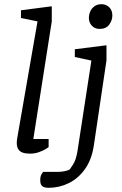

<svg xmlns="http://www.w3.org/2000/svg" viewBox="-20 -729 583 916"><path d="M123 4Q102 4 88 -1Q74 -6 67 -17.5Q60 -29 60 -47Q60 -52 60.5 -57.5Q61 -63 62 -69L159 -627L80 -643V-680L227 -699V-627L139 -66H212V-27Q210 -25 197.5 -17.5Q185 -10 165.5 -3Q146 4 123 4ZM212 167Q192 167 182 159.5Q172 152 172 131Q172 113 177.5 103.5Q183 94 186 91H255Q276 91 292 87Q308 83 313 79Q316 75 329 55Q342 35 349 -4L416 -440L337 -457V-494L488 -513V-441L428 -37Q418 32 385.5 77.5Q353 123 307.5 145Q262 167 212 167ZM455 -591Q432 -591 418 -606.5Q404 -622 404 -643Q404 -659 410.5 -674Q417 -689 430.5 -699Q444 -709 464 -709Q486 -709 501 -694.5Q516 -680 516 -655Q516 -632 501 -611.5Q486 -591 455 -591Z"/></svg>

Font: Faustina
Style: Italic
Weight: 400
Italic angle: -8°
Designer: Alfonso Garcia
Foundry: http://www.omnibus-type.com
Version: Version 1.200